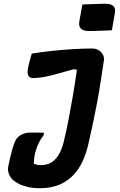

<svg xmlns="http://www.w3.org/2000/svg" viewBox="-20 -801 640 1021"><path d="M149 -516Q198 -524 253 -530Q308 -536 364.5 -539.5Q421 -543 470 -543Q490 -543 504.5 -534Q519 -525 526.5 -511.5Q534 -498 533 -483Q524 -424 515 -365Q506 -306 495 -248.5Q484 -191 472 -134.5Q460 -78 447 -22Q427 55 391.5 104Q356 153 306 176.5Q256 200 190 200Q158 200 129.5 193.5Q101 187 80 176.5Q59 166 47 154Q33 140 26.5 121.5Q20 103 24 84Q28 62 33.5 39Q39 16 45 -5.5Q51 -27 57.5 -43Q64 -59 70 -66Q82 -80 101 -88Q120 -96 142 -96Q160 -96 178.5 -96Q197 -96 214 -95L212 -82Q197 -63 186.5 -41.5Q176 -20 170 0.5Q164 21 162 38.5Q160 56 160 69Q168 73 177 75Q186 77 197 77Q227 77 249.5 65Q272 53 289.5 26Q307 -1 318 -43Q333 -105 345 -167Q357 -229 368 -294Q379 -359 389 -430L372 -433Q337 -423 306.5 -414.5Q276 -406 250 -399.5Q224 -393 200 -389.5Q176 -386 154 -386Q139 -386 131.5 -398Q124 -410 128 -433Q132 -455 137.5 -476Q143 -497 149 -516ZM418 -777Q433 -778 448.5 -778.5Q464 -779 480 -779.5Q496 -780 511.5 -780.5Q527 -781 542 -781Q570 -781 583 -768.5Q596 -756 591 -732L575 -640Q561 -639 545.5 -638.5Q530 -638 514.5 -637.5Q499 -637 483.5 -636.5Q468 -636 454 -636Q423 -636 410 -649Q397 -662 402 -688Z"/></svg>

Font: Rec Mono Semicasual
Style: Bold Italic
Weight: 700
Italic angle: -10°
Version: Version 1.085; ttfautohint (v1.8.4.7-5d5b)